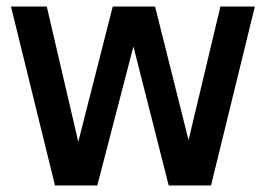

<svg xmlns="http://www.w3.org/2000/svg" viewBox="-20 -565 810 585"><path d="M147.5 0 13.5 -545H122.5L218.5 -133L323.5 -545H452.5L554.5 -138L651.5 -545H756.5L623 0H494L386.5 -423.5L276.5 0Z"/></svg>

Font: Encode Sans Condensed SemiBold
Style: Regular
Weight: 600
Width: 3
Designer: Multiple Designers
Foundry: Impallari Type
Version: Version 3.000; ttfautohint (v1.8.3) -l 8 -r 50 -G 200 -x 14 